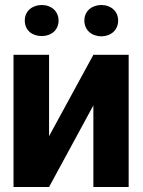

<svg xmlns="http://www.w3.org/2000/svg" viewBox="-20 -747 571 767"><path d="M34 0H176L353 -326V0H494V-528H353L176 -203V-528H34ZM79 -665C79 -626 108 -603 147 -603C185 -603 214 -627 214 -665C214 -702 185 -727 147 -727C109 -727 79 -703 79 -665ZM317 -665C317 -627 346 -602 385 -602C423 -602 452 -627 452 -665C452 -702 423 -727 385 -727C347 -727 317 -703 317 -665Z"/></svg>

Font: Asimov Pro
Style: Bd
Weight: 700
Designer: Google
Version: Version 2.000980; 2014